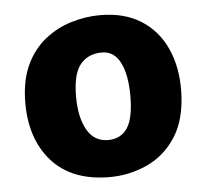

<svg xmlns="http://www.w3.org/2000/svg" viewBox="-41 -841 609 560"><g transform="rotate(-5 263.0 -560.5)"><path d="M32 -566Q33 -628.5 54 -672.5Q75 -716.5 109.8 -744Q144.5 -771.5 186.5 -784.2Q228.5 -797 271 -797Q342 -797 390.8 -766.2Q439.5 -735.5 464.2 -681Q489 -626.5 488 -556Q486.5 -473 453.2 -422Q420 -371 368 -347.5Q316 -324 259 -324Q148 -324 89.2 -390.2Q30.5 -456.5 32 -566ZM181 -566Q181 -505.5 202 -468.5Q223 -431.5 265 -432Q302 -433 320.5 -461.8Q339 -490.5 339 -555Q339 -617.5 320.5 -653.2Q302 -689 265 -688Q226 -687.5 203.5 -659.8Q181 -632 181 -566Z"/></g></svg>

Font: Merriweather Sans Black
Style: Regular
Weight: 900
Designer: Eben Sorkin
Foundry: Eben Sorkin
Version: Version 1.008; ttfautohint (v1.7.19-72a1) -l 8 -r 50 -G 200 